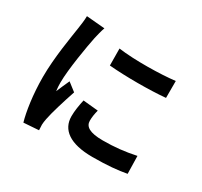

<svg xmlns="http://www.w3.org/2000/svg" viewBox="-164 -998 1327 1259"><g transform="rotate(30 500.0 -368.5)"><path d="M448 -698 449 -570C573 -559 752 -559 874 -570V-698C767 -685 570 -681 448 -698ZM414 -285C404 -239 397 -197 397 -156C397 -55 478 7 649 7C761 7 841 -1 905 -13L902 -147C816 -129 743 -121 654 -121C554 -121 516 -147 516 -191C516 -218 520 -242 528 -274L414 -285ZM157 -775C157 -744 151 -706 147 -678C136 -602 106 -435 106 -286C106 -152 125 -31 145 38L259 30C258 16 258 0 257 -11C257 -21 260 -43 263 -57C273 -110 306 -217 334 -300L272 -348C258 -316 242 -283 228 -248C225 -269 224 -293 224 -312C224 -411 258 -609 272 -675C276 -693 288 -743 296 -763Z"/></g></svg>

Font: Genne Gothic Bold
Style: Regular
Weight: 700
Designer: Ryoko NISHIZUKA (kana & ideographs); Paul D. Hunt (Latin, Greek & Cyrillic); Wenlong ZHANG (bopomofo); Sandoll Communica
Foundry: Adobe Systems Incorporated
Version: Version 1.004;PS 1.004;hotconv 16.6.51;makeotf.lib2.5.65220